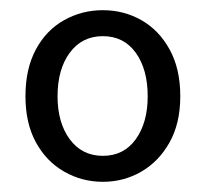

<svg xmlns="http://www.w3.org/2000/svg" viewBox="-20 -744 405 377"><path d="M182 -387Q141 -387 106 -407Q71 -427 50.5 -464.5Q30 -502 30 -555Q30 -609 50.5 -647Q71 -685 106 -704.5Q141 -724 182 -724Q223 -724 257.5 -704.5Q292 -685 313 -647Q334 -609 334 -555Q334 -502 313 -464.5Q292 -427 257.5 -407Q223 -387 182 -387ZM182 -438Q223 -438 246.5 -470.5Q270 -503 270 -555Q270 -608 246.5 -640.5Q223 -673 182 -673Q141 -673 117 -640.5Q93 -608 93 -555Q93 -503 117 -470.5Q141 -438 182 -438Z"/></svg>

Font: Mada
Style: Regular
Weight: 400
Designer: Khaled Hosny
Version: Version 1.5